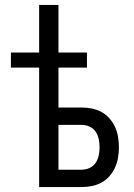

<svg xmlns="http://www.w3.org/2000/svg" viewBox="-20 -755 540 775"><path d="M138 0V-482H24V-543H138V-735H216V-543H331V-482H216V-321H309Q330 -321 350.5 -317Q371 -313 389.5 -303Q408 -293 422 -277Q436 -261 444.5 -242Q453 -223 456.5 -202Q460 -181 460 -161Q460 -140 456.5 -119Q453 -98 444.5 -79Q436 -60 422 -44Q408 -28 389.5 -18Q371 -8 350.5 -4Q330 0 309 0ZM309 -70Q326 -70 341.5 -77Q357 -84 366 -97.5Q375 -111 378.5 -127.5Q382 -144 382 -160Q382 -177 378.5 -193.5Q375 -210 366 -223.5Q357 -237 341.5 -244Q326 -251 309 -251H216V-70Z"/></svg>

Font: Iosevka Custom
Style: Regular
Weight: 400
Monospace: yes
Designer: Belleve Invis
Foundry: Belleve Invis
Version: Version 32.5.0; ttfautohint (v1.8.4)